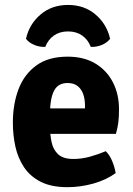

<svg xmlns="http://www.w3.org/2000/svg" viewBox="-20 -742 537 776"><path d="M127 -201V-304H323.5V-315.5Q323.5 -340.5 316.5 -361Q309.5 -381.5 294 -394Q278.5 -406.5 253 -406.5Q214.5 -406.5 198.2 -374.8Q182 -343 182 -279V-234Q182 -198 188.5 -167.5Q195 -137 215.2 -118.2Q235.5 -99.5 276.5 -99.5Q310.5 -99.5 343.8 -108.8Q377 -118 407.5 -131Q424 -114.5 434 -89.5Q444 -64.5 447.5 -42.5Q410 -15 357.8 -0.2Q305.5 14.5 252.5 14.5Q187.5 14.5 144.8 -7.2Q102 -29 77.2 -66Q52.5 -103 42.2 -149.5Q32 -196 32 -246Q32 -321.5 55 -381.8Q78 -442 126.8 -477.5Q175.5 -513 253.5 -513Q319.5 -513 365.8 -485Q412 -457 436.5 -409Q461 -361 461 -300.5Q461 -268.5 458.2 -247Q455.5 -225.5 448.5 -201ZM425 -585Q412.5 -569 391 -560.2Q369.5 -551.5 347 -552.5Q335.5 -582 312 -598.5Q288.5 -615 255 -615Q221.5 -615 198 -598.5Q174.5 -582 163 -552.5Q140.5 -551.5 119 -560.2Q97.5 -569 85 -585Q98 -644 143.5 -683Q189 -722 255 -722Q321 -722 366.5 -683Q412 -644 425 -585Z"/></svg>

Font: Signika Negative
Style: Bold
Weight: 700
Designer: Anna Giedry
Foundry: Anna Giedry
Version: Version 2.001